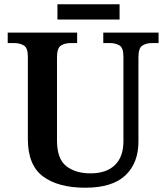

<svg xmlns="http://www.w3.org/2000/svg" viewBox="-20 -866 776 896"><path d="M378 10Q252 10 181 -42.5Q110 -95 110 -217V-602Q110 -643 91 -654Q72 -665 47 -665H16V-714H340V-665H309Q283 -665 264.5 -653.5Q246 -642 246 -598V-210Q246 -125 289 -91Q332 -57 402 -57Q476 -57 516 -95.5Q556 -134 556 -207V-602Q556 -643 537.5 -654Q519 -665 493 -665H462V-714H720V-665H688Q663 -665 644.5 -653.5Q626 -642 626 -598V-205Q626 -105 565 -47.5Q504 10 378 10ZM248 -775V-846H538V-775Z"/></svg>

Font: Noto Serif Thai SemiBold
Style: Regular
Weight: 600
Designer: Monotype Design Team
Foundry: Monotype Imaging Inc.
Version: Version 2.001; ttfautohint (v1.8.4.7-5d5b)